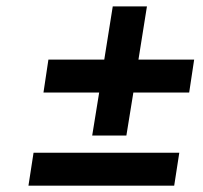

<svg xmlns="http://www.w3.org/2000/svg" viewBox="-20 -586 640 606"><path d="M271 -158.2 293 -293.9H117.2L132.8 -397.9H309.1L335.9 -565.9H443.8L417 -397.9H592.8L577.1 -293.9H400.9L378.9 -158.2ZM69.8 0 85.9 -104H545.9L529.8 0Z"/></svg>

Font: Office Code Pro Bold Italic
Style: Regular
Weight: 700
Italic angle: -9°
Designer: Nathan Rutzky & Paul D. Hunt
Foundry: Adobe Systems Incorporated
Version: Version 1.004;PS 001.004;hotconv 1.0.70;makeotf.lib2.5.58329